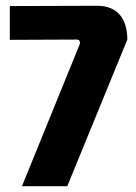

<svg xmlns="http://www.w3.org/2000/svg" viewBox="-20 -642 472 665"><path d="M213 3 421 -505C421 -573 390 -622 317 -622L14 -621V-504L246 -505C257 -505 259 -495 255 -486L56 3Z"/></svg>

Font: Gemini
Style: Regular
Weight: 700
Designer: Pushpananda Ekanayake, Sol Matas, Kosala Senevirathne
Foundry: Mooniak
Version: Version 1.000;PS 1.0;hotconv 1.0.86;makeotf.lib2.5.63406